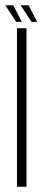

<svg xmlns="http://www.w3.org/2000/svg" viewBox="-38 -705 160 725"><path d="M26 0H62V-598.5H26ZM81 -622.5H102.5L70 -685H40ZM23 -622.5H44.5L12 -685H-18Z"/></svg>

Font: Anybody ExtraCondensed ExtraLight
Style: Regular
Weight: 250
Width: 2
Version: Version 1.113;gftools[0.9.25]